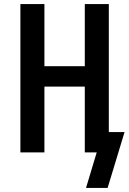

<svg xmlns="http://www.w3.org/2000/svg" viewBox="-20 -755 640 951"><path d="M406 176 459 0H400V-326H200V0H81V-735H200V-427H400V-735H519V-101H597L513 176Z"/></svg>

Font: R Plex Mono
Style: Bold
Weight: 700
Monospace: yes
Designer: Belleve Invis
Foundry: Belleve Invis
Version: Version 31.8.0